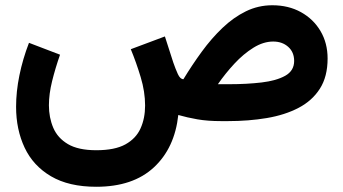

<svg xmlns="http://www.w3.org/2000/svg" viewBox="-20 -463 1312 734"><path d="M348.1 251Q243.2 251 175 210.9Q106.9 170.9 74.2 101.6Q41.5 32.2 41.5 -54.7Q41.5 -112.8 54.2 -175Q66.9 -237.3 90.8 -299.3L209.5 -253.9Q191.4 -202.1 179.2 -152.8Q167 -103.5 167 -60.5Q167 -13.7 183.6 25.4Q200.2 64.5 239.7 87.9Q279.3 111.3 348.1 111.3Q418.9 111.3 459.5 88.9Q500 66.4 517.3 27.8Q534.7 -10.7 534.7 -59.6Q534.7 -112.3 517.8 -168.2Q501 -224.1 480 -274.9L610.4 -323.7L642.6 -223.6Q650.9 -199.7 659.9 -179.9Q668.9 -160.2 681.2 -160.2Q714.4 -214.8 751.5 -265.6Q788.6 -316.4 830.6 -356.4Q872.6 -396.5 919.9 -419.7Q967.3 -442.9 1021 -442.9Q1083 -442.9 1130.6 -416.5Q1178.2 -390.1 1205.3 -344.2Q1232.4 -298.3 1232.4 -239.3Q1232.4 -170.4 1203.1 -124.3Q1173.8 -78.1 1121.6 -50.8Q1069.3 -23.4 1000 -11.7Q930.7 0 851.1 0H825.7Q773.9 0 734.6 -6.8Q695.3 -13.7 661.6 -23.4Q647.9 103 568.1 177Q488.3 251 348.1 251ZM1024.4 -304.2Q986.8 -304.2 948.7 -280.5Q910.6 -256.8 876 -219.5Q841.3 -182.1 813 -141.1H857.4Q923.3 -141.1 979.7 -147.7Q1036.1 -154.3 1070.3 -173.3Q1104.5 -192.4 1104.5 -230Q1104.5 -263.7 1081.8 -283.9Q1059.1 -304.2 1024.4 -304.2Z"/></svg>

Font: Vazirmatn UI FD ExtraBold
Style: Regular
Weight: 800
Designer: Saber Rastikerdar
Foundry: Saber Rastikerdar
Version: Version 33.003